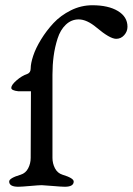

<svg xmlns="http://www.w3.org/2000/svg" viewBox="-20 -710 506 732"><path d="M50 -362Q23 -365 23 -375Q23 -386 43 -403.5Q63 -421 84 -428Q97 -433 97 -449Q97 -468 106.5 -497Q116 -526 136.5 -559.5Q157 -593 184 -622Q211 -651 250 -670.5Q289 -690 332 -690Q393 -690 429.5 -668Q466 -646 466 -608Q466 -590 453.5 -576Q441 -562 423 -562Q399 -562 348 -605Q311 -636 280 -636Q252 -636 231 -616Q210 -596 199.5 -563Q189 -530 184.5 -496Q180 -462 180 -425V-108Q180 -87 189.5 -68.5Q199 -50 218 -44Q261 -31 261 -18Q261 2 227 2Q215 2 180.5 -1Q146 -4 139 -4Q129 -4 95 -1Q61 2 50 2Q15 2 15 -18Q15 -31 59 -44Q78 -50 87.5 -68.5Q97 -87 97 -108L98 -362Z"/></svg>

Font: EB Garamond 08
Style: Regular
Weight: 400
Version: Version 0.016 ; ttfautohint (v1.5)